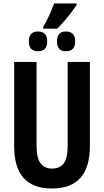

<svg xmlns="http://www.w3.org/2000/svg" viewBox="-20 -1068 595 1098"><path d="M307 -904Q335 -931 366.5 -970Q398 -1009 418 -1039V-1048H290Q278 -1018 262 -981Q246 -944 227 -916V-904ZM410 -831Q410 -888 356 -888Q306 -888 306 -831Q306 -775 356 -775Q410 -775 410 -831ZM250 -831Q250 -888 197 -888Q145 -888 145 -831Q145 -775 197 -775Q250 -775 250 -831ZM367 -714V-236Q367 -163 344.5 -133.5Q322 -104 278 -104Q235 -104 212 -134Q189 -164 189 -235V-714H61V-231Q61 10 277 10Q494 10 494 -233V-714Z"/></svg>

Font: Noto Sans UI Condensed
Style: Bold
Weight: 700
Width: 3
Designer: Monotype Design Team
Foundry: Monotype Imaging Inc.
Version: 1.001